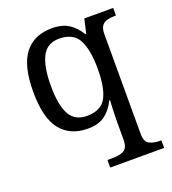

<svg xmlns="http://www.w3.org/2000/svg" viewBox="-142 -653 897 1000"><g transform="rotate(-20 307.0 -153.0)"><path d="M297 240V198H330Q364 198 388 185.5Q412 173 412 126V40Q412 24 412.5 -0.5Q413 -25 414 -50Q415 -75 416 -90H412Q390 -44 354 -17Q318 10 259 10Q160 10 107.5 -56.5Q55 -123 55 -267Q55 -412 107.5 -479Q160 -546 259 -546Q317 -546 353.5 -521.5Q390 -497 412 -458H418L436 -536H596V-494H588Q566 -494 547 -489Q528 -484 517 -469Q506 -454 506 -422V130Q506 174 530.5 186Q555 198 588 198H596V240ZM276 -54Q354 -54 383 -106.5Q412 -159 412 -267Q412 -371 383 -426.5Q354 -482 275 -482Q209 -482 180.5 -426.5Q152 -371 152 -266Q152 -160 180.5 -107Q209 -54 276 -54Z"/></g></svg>

Font: Noto Serif Toto
Style: Regular
Weight: 400
Designer: Monotype Design Team
Foundry: Monotype Imaging Inc.
Version: Version 2.001